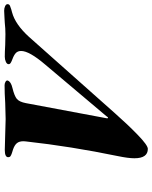

<svg xmlns="http://www.w3.org/2000/svg" viewBox="74 -770 715 902"><g transform="rotate(-90 431.0 -319.5)"><path d="M138 -45Q138 -74 148 -122Q194 -345 217 -554L218 -566Q218 -586 209 -597Q200 -608 180 -615Q173 -617 162.5 -620.5Q152 -624 147.5 -627.5Q143 -631 143 -638Q143 -654 177 -654Q198 -654 252 -652Q304 -650 322 -650Q340 -650 398 -652Q443 -655 481 -655Q490 -655 497.5 -650.5Q505 -646 503 -640Q498 -625 468 -618Q431 -609 417 -597.5Q403 -586 397 -555L326 -176Q325 -169 328 -169Q330 -169 332 -171.5Q334 -174 336 -177L578 -464Q642 -539 642 -577Q642 -593 632.5 -602Q623 -611 604 -618Q593 -622 586.5 -626Q580 -630 580 -636Q580 -644 591 -649Q602 -654 615 -654Q637 -654 671 -652L721 -651Q748 -651 774 -654Q782 -654 799.5 -655.5Q817 -657 831 -657Q843 -657 852.5 -652.5Q862 -648 862 -641Q862 -633 854 -629.5Q846 -626 837 -623.5Q828 -621 824 -620Q767 -605 708 -540L349 -136Q297 -77 248 -29.5Q199 18 182 18Q138 18 138 -45Z"/></g></svg>

Font: EB Garamond ExtraBold
Style: Italic
Weight: 800
Italic angle: -17.2°
Designer: Georg Duffner and Octavio Pardo
Foundry: Georg Duffner
Version: Version 1.000